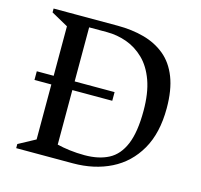

<svg xmlns="http://www.w3.org/2000/svg" viewBox="-92 -712 851 813"><g transform="rotate(15 333.0 -306.0)"><path d="M46 -299V-337H387V-299ZM46 0V-18L120 -58V-554L46 -595V-612H327Q390 -612 443 -597.5Q496 -583 535.5 -550.5Q575 -518 596.5 -463Q618 -408 618 -328Q618 -219 576 -146Q534 -73 461 -36.5Q388 0 294 0ZM212 -60Q236 -54 267.5 -50Q299 -46 333 -46Q395 -46 438 -68.5Q481 -91 503.5 -145Q526 -199 526 -292Q526 -370 506.5 -424Q487 -478 453 -511Q419 -544 377 -559Q335 -574 291 -574H212Z"/></g></svg>

Font: Ancizar Serif Light
Style: Regular
Weight: 400
Version: Version 8.100